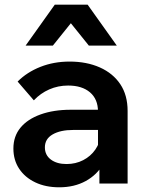

<svg xmlns="http://www.w3.org/2000/svg" viewBox="-20 -781 614 817"><path d="M523 0H403V-101L397 -117V-306Q397 -359 363 -388Q329 -417 270 -417Q227 -417 189.5 -400.5Q152 -384 124 -354L55 -434Q95 -474 152 -496.5Q209 -519 276 -519Q349 -519 405 -494Q461 -469 492 -422.5Q523 -376 523 -309ZM232 16Q174 16 130 -5Q86 -26 61.5 -63Q37 -100 37 -149Q37 -201 67 -237.5Q97 -274 152.5 -294Q208 -314 281 -314H410V-228H291Q237 -228 204 -209Q171 -190 171 -154Q171 -121 196.5 -102Q222 -83 263 -83Q302 -83 334 -99.5Q366 -116 386 -145Q406 -174 409 -211L447 -193Q447 -131 420 -84Q393 -37 344.5 -10.5Q296 16 232 16ZM477 -587H358L231 -745H332L205 -587H89L213 -761H353Z"/></svg>

Font: Wix Madefor Display
Style: Bold
Weight: 700
Designer: Dalton Maag Ltd
Foundry: Dalton Maag Ltd
Version: Version 3.100